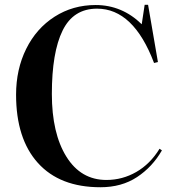

<svg xmlns="http://www.w3.org/2000/svg" viewBox="-20 -765 732 799"><path d="M397.9 14.2Q229 14.2 137.9 -86.7Q46.9 -187.5 46.9 -371.1Q46.9 -476.6 89.1 -561.8Q131.3 -647 207.3 -695.6Q283.2 -744.1 377.9 -744.1Q487.8 -744.1 569.8 -664.1L582 -745.1H596.2L637.2 -506.8L621.1 -502.9Q535.6 -729 383.8 -729Q285.2 -729 240.5 -637.9Q195.8 -546.9 195.8 -374Q195.8 -210.4 256.1 -113.3Q316.4 -16.1 422.9 -16.1Q489.3 -16.1 547.1 -49.3Q605 -82.5 644 -146L653.8 -139.2Q614.3 -70.3 550.3 -28.1Q486.3 14.2 397.9 14.2Z"/></svg>

Font: Display Semibold
Style: Regular
Weight: 600
Designer: Latin by Veronika Burian and Jose Scaglione. Greek by Irene Vlachou. Cyrillic by Vera Evstafieva.
Foundry: TypeTogether
Version: Version 3.002